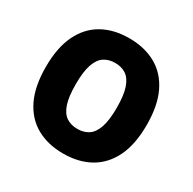

<svg xmlns="http://www.w3.org/2000/svg" viewBox="-166 -918 1100 1097"><g transform="rotate(30 384.0 -370.0)"><path d="M384 10Q283 10 208.2 -31.8Q133.5 -73.5 92.5 -157.8Q51.5 -242 51.5 -370Q51.5 -498 92.5 -582.2Q133.5 -666.5 208 -708.2Q282.5 -750 384 -750Q485 -750 560 -708.2Q635 -666.5 676 -582.2Q717 -498 717 -370Q717 -242 675.8 -157.8Q634.5 -73.5 559.8 -31.8Q485 10 384 10ZM384.5 -152.5Q426 -152.5 456.2 -172.2Q486.5 -192 503 -239.5Q519.5 -287 519.5 -369.5Q519.5 -453 503 -500.5Q486.5 -548 456.2 -567.8Q426 -587.5 384.5 -587.5Q343 -587.5 312.5 -567.8Q282 -548 265.5 -500.5Q249 -453 249 -370.5Q249 -287 265.2 -239.5Q281.5 -192 311.8 -172.2Q342 -152.5 384.5 -152.5Z"/></g></svg>

Font: Encode Sans Expanded ExtraBold
Style: Regular
Weight: 800
Width: 7
Designer: Multiple Designers
Foundry: Impallari Type
Version: Version 3.000; ttfautohint (v1.8.3) -l 8 -r 50 -G 200 -x 14 